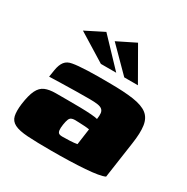

<svg xmlns="http://www.w3.org/2000/svg" viewBox="-148 -759 866 889"><g transform="rotate(30 285.5 -314.0)"><path d="M241 3Q163 3 115.5 0Q68 -3 44.5 -15Q21 -27 15.5 -51Q10 -75 15 -115Q22 -166 35 -192.5Q48 -219 70.5 -228.5Q93 -238 128 -238Q154 -238 188.5 -238Q223 -238 257 -237.5Q291 -237 317 -235Q343 -233 352 -230Q355 -250 353.5 -262Q352 -274 344 -281Q336 -288 319.5 -290.5Q303 -293 276 -293Q241 -293 205 -292.5Q169 -292 133.5 -291Q98 -290 62 -289L68 -327Q73 -358 86 -374.5Q99 -391 124 -395Q150 -400 202.5 -402Q255 -404 318 -403Q398 -403 448 -395.5Q498 -388 523 -368.5Q548 -349 553.5 -311.5Q559 -274 550 -214L522 -20Q497 -8 421 -2.5Q345 3 241 3ZM252 -79Q271 -79 293.5 -80Q316 -81 332 -84L344 -170Q333 -172 316.5 -173Q300 -174 285.5 -174.5Q271 -175 265 -175Q255 -175 247.5 -171.5Q240 -168 236 -158Q232 -148 229 -129Q226 -109 227.5 -98Q229 -87 235 -83Q241 -79 252 -79ZM240 -460 91 -552 188 -601 322 -460ZM365 -460 243 -583 340 -631 438 -460Z"/></g></svg>

Font: Genos Black
Style: Italic
Weight: 900
Italic angle: -8°
Version: Version 1.010